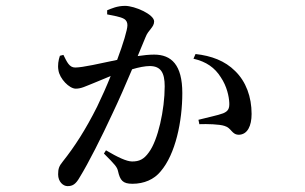

<svg xmlns="http://www.w3.org/2000/svg" viewBox="-20 -587 1040 654"><path d="M794 -128C823 -129 837 -158 837 -199C837 -257 818 -309 781 -345C746 -380 700 -397 646 -403L639 -387C683 -377 712 -356 732 -324C753 -293 760 -258 761 -237C762 -217 757 -208 740 -201C722 -194 686 -187 656 -179L659 -164C685 -165 728 -164 745 -158C769 -151 769 -128 794 -128ZM431 39C471 39 505 24 527 -3C578 -62 601 -174 601 -270C601 -366 564 -401 505 -401C489 -401 468 -399 449 -396L476 -461C485 -485 505 -494 505 -514C505 -538 439 -567 406 -567C379 -567 360 -558 345 -552V-538C365 -534 390 -530 402 -523C411 -518 414 -510 414 -501C414 -486 400 -439 379 -383C321 -371 262 -357 236 -357C216 -357 208 -376 196 -400L184 -397C179 -382 176 -365 179 -348C183 -319 216 -285 238 -285C257 -285 271 -293 299 -304L357 -328C343 -293 327 -257 311 -224C271 -144 233 -86 194 -37C181 -21 178 -12 178 7C178 32 195 47 210 47C227 47 238 41 252 16C281 -31 326 -120 363 -200C384 -244 409 -301 430 -351C453 -358 475 -362 490 -362C528 -362 541 -339 541 -293C541 -213 518 -109 487 -68C470 -44 454 -37 430 -37C411 -37 380 -52 341 -75L334 -64C372 -26 379 -18 382 -4C389 27 398 39 431 39Z"/></svg>

Font: Source Han Serif CN Medium
Style: Regular
Weight: 500
Designer: Ryoko NISHIZUKA 西塚涼子 (kana & ideographs); Frank Grießhammer (Latin, Greek & Cyrillic); Wenlong ZHANG 张文龙 (bopomofo); San
Foundry: Adobe
Version: Version 2.002;hotconv 1.1.0;makeotfexe 2.6.0